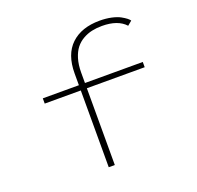

<svg xmlns="http://www.w3.org/2000/svg" viewBox="-138 -954 1126 1100"><g transform="rotate(-20 425.0 -403.5)"><path d="M122 -500H342V-571.5Q342 -687.5 405.2 -747.2Q468.5 -807 579.5 -807Q618.5 -807 651.2 -799.8Q684 -792.5 703.8 -781.5Q723.5 -770.5 734.5 -761.8Q745.5 -753 750.5 -745.5L724 -723.5Q678.5 -774 581.5 -774Q548.5 -774 520 -767.8Q491.5 -761.5 465 -746.5Q438.5 -731.5 420 -708Q401.5 -684.5 390.2 -647.8Q379 -611 379 -563.5V-500H731.5V-468H379V0H342V-468H122Z"/></g></svg>

Font: League Mono Wide Thin
Style: Regular
Weight: 100
Width: 8
Designer: Tyler Finck
Foundry: The League of Moveable Type / Tyler Finck
Version: Version 2.210